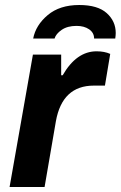

<svg xmlns="http://www.w3.org/2000/svg" viewBox="-20 -743 480 763"><path d="M294.9 -723.1Q368.2 -723.1 404.1 -690.9Q439.9 -658.7 439.9 -611.8Q439.9 -603.5 438 -589.8H354Q354 -612.8 334.2 -626.5Q314.5 -640.1 284.2 -640.1Q248 -640.1 225.1 -624.3Q202.1 -608.4 196.8 -589.8H111.8Q122.1 -643.1 169.7 -683.1Q217.3 -723.1 294.9 -723.1ZM18.1 0 110.8 -525.9H223.1V-443.8H229Q283.7 -539.1 363.8 -539.1Q395 -539.1 418 -528.8L397 -402.8H353Q227.5 -402.8 202.1 -261.2L157.2 0Z"/></svg>

Font: Archivo
Style: Bold Italic
Weight: 700
Italic angle: -10°
Designer: Hector Gatti
Foundry: Omnibus-Type
Version: Version 2.001